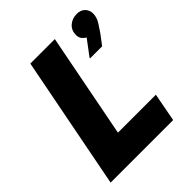

<svg xmlns="http://www.w3.org/2000/svg" viewBox="-203 -856 981 981"><g transform="rotate(-45 287.5 -366.0)"><path d="M27 0 167 -720H344L234 -154H508L479 0ZM465 -611Q454 -616 444.5 -628Q435 -640 435 -658Q435 -692 458 -712Q481 -732 515 -732Q542 -732 558.5 -715.5Q575 -699 575 -674Q575 -647 559 -621.5Q543 -596 531 -579L489 -523H402V-527Z"/></g></svg>

Font: Kufam
Style: Bold Italic
Weight: 700
Italic angle: -11°
Designer: Artur Schmal
Foundry: Original Type
Version: Version 1.301; ttfautohint (v1.8.3)